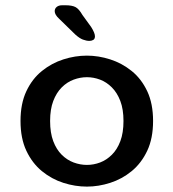

<svg xmlns="http://www.w3.org/2000/svg" viewBox="-20 -699 659 730"><path d="M310.5 10.5Q265.5 10.5 221 -3.8Q176.5 -18 139.5 -48.2Q102.5 -78.5 80.2 -125.8Q58 -173 58 -239Q58 -305 80.2 -352.2Q102.5 -399.5 139.5 -429.2Q176.5 -459 221 -473.2Q265.5 -487.5 310.5 -487.5Q354.5 -487.5 399 -473.2Q443.5 -459 480.5 -429.2Q517.5 -399.5 539.8 -352.2Q562 -305 562 -239Q562 -173 539.8 -125.8Q517.5 -78.5 480.5 -48.2Q443.5 -18 399 -3.8Q354.5 10.5 310.5 10.5ZM310.5 -72Q336 -72 360.5 -81.2Q385 -90.5 405.2 -110.5Q425.5 -130.5 437.5 -162.2Q449.5 -194 449.5 -239Q449.5 -283.5 437.5 -315Q425.5 -346.5 405.2 -366.8Q385 -387 360.5 -396.2Q336 -405.5 310.5 -405.5Q285 -405.5 260 -396.2Q235 -387 214.8 -366.8Q194.5 -346.5 182.5 -315Q170.5 -283.5 170.5 -239Q170.5 -194 182.5 -162.2Q194.5 -130.5 214.8 -110.5Q235 -90.5 260 -81.2Q285 -72 310.5 -72ZM320 -543.5Q308.5 -543.5 295.2 -548.5Q282 -553.5 266 -568L205 -627.5Q188 -643 188 -656.5Q188 -666.5 195.8 -672.8Q203.5 -679 216.5 -679H229Q253.5 -679 266.8 -672.2Q280 -665.5 293.5 -642L326.5 -596.5Q341 -573.5 341 -561Q341 -551 334.5 -547.2Q328 -543.5 320 -543.5Z"/></svg>

Font: Sono Monospace Medium
Style: Regular
Weight: 500
Designer: Tyler Finck
Foundry: Tyler Finck
Version: Version 2.112